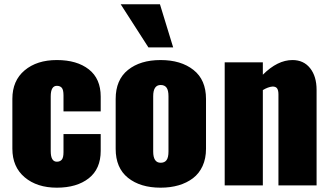

<svg xmlns="http://www.w3.org/2000/svg" viewBox="-20 -871 1553 902"><path d="M247.1 10.7Q153.8 10.7 95.9 -38.1Q38.1 -86.9 38.1 -172.4V-406.7Q38.1 -492.2 95.7 -540.5Q153.3 -588.9 247.1 -588.9Q341.3 -588.9 397.2 -545.2Q453.1 -501.5 453.1 -417V-347.7H278.3V-422.9Q278.3 -449.2 270.3 -458.5Q262.2 -467.8 247.1 -467.8Q218.3 -467.8 218.3 -418V-161.1Q218.3 -111.3 247.1 -111.3Q261.7 -111.3 270 -120.6Q278.3 -129.9 278.3 -156.2V-241.2H453.1V-162.1Q453.1 -77.6 397 -33.4Q340.8 10.7 247.1 10.7Z M677.2 -648.4 546.9 -851.1H731.4L793.5 -648.4ZM734.4 10.7Q639.2 10.7 581.3 -35.6Q523.4 -82 523.4 -171.9V-406.2Q523.4 -496.1 581.3 -542.5Q639.2 -588.9 734.4 -588.9Q830.1 -588.9 888.9 -542.5Q947.8 -496.1 947.8 -406.2V-171.9Q947.8 -126 931.6 -90.8Q915.5 -55.7 886.5 -33.7Q857.4 -11.7 819.1 -0.5Q780.8 10.7 734.4 10.7ZM734.9 -106.4Q753.4 -106.4 762.5 -118.9Q771.5 -131.3 771.5 -159.2V-418.9Q771.5 -446.8 762.5 -459.2Q753.4 -471.7 734.9 -471.7Q699.7 -471.7 699.7 -418.9V-159.2Q699.7 -106.4 734.9 -106.4Z M1035.6 0V-578.1H1214.8V-520Q1283.7 -588.9 1354 -588.9Q1406.7 -588.9 1437 -550.5Q1467.3 -512.2 1467.3 -448.7V0H1288.1V-427.7Q1288.1 -446.8 1281.7 -455.8Q1275.4 -464.8 1259.8 -464.4Q1238.8 -462.4 1214.8 -447.8V0Z"/></svg>

Font: Oswald
Style: Heavy
Weight: 800
Designer: Vernon Adams
Foundry: Vernon Adams
Version: 3.0; ttfautohint (v0.95) -l 8 -r 50 -G 200 -x 0 -w "G" -W -c